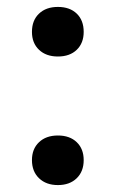

<svg xmlns="http://www.w3.org/2000/svg" viewBox="-20 -530 338 560"><path d="M224.1 -437Q224.1 -404.3 203.9 -384.8Q183.6 -365.2 148.9 -365.2Q114.3 -365.2 93.8 -384.8Q73.2 -404.3 73.2 -437Q73.2 -470.7 93.8 -490.2Q114.3 -509.8 148.9 -509.8Q183.6 -509.8 203.9 -490.2Q224.1 -470.7 224.1 -437ZM224.1 -63Q224.1 -29.8 203.6 -10Q183.1 9.8 148.9 9.8Q114.7 9.8 94 -10Q73.2 -29.8 73.2 -63Q73.2 -95.7 93.8 -115.2Q114.3 -134.8 148.9 -134.8Q183.6 -134.8 203.9 -115.2Q224.1 -95.7 224.1 -63Z"/></svg>

Font: Work Sans Medium
Style: Regular
Weight: 500
Designer: Wei Huang
Foundry: Wei Huang
Version: Version 2.012